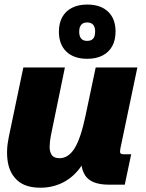

<svg xmlns="http://www.w3.org/2000/svg" viewBox="-20 -831 657 864"><path d="M162.1 13.7Q96.2 13.7 60.5 -17.1Q24.9 -47.9 15.6 -99.6Q6.3 -151.4 19.5 -214.4L85 -527.3H272L209 -221.2Q204.1 -196.3 203.4 -172.9Q202.6 -149.4 212.4 -134.3Q222.2 -119.1 248 -119.1Q287.6 -119.1 315.4 -163.3Q343.3 -207.5 365.2 -312L410.6 -527.3H598.1L522 -164.1Q518.6 -147.9 521.5 -142.3Q524.4 -136.7 538.6 -136.7H570.3L541.5 0H469.7Q390.1 0 363 -42Q335.9 -84 351.1 -154.8L357.9 -187L357.4 -101.6Q323.2 -43.9 273.2 -15.1Q223.1 13.7 162.1 13.7ZM372.6 -566.4Q312.5 -566.4 278.8 -598.6Q245.1 -630.9 245.1 -688.5Q245.1 -727.1 260.3 -754.2Q275.4 -781.2 304 -795.9Q332.5 -810.5 372.6 -810.5Q432.6 -810.5 466.3 -778.6Q500 -746.6 500 -689Q500 -650.4 484.9 -623Q469.7 -595.7 441.2 -581.1Q412.6 -566.4 372.6 -566.4ZM372.1 -647Q384.3 -647 392.3 -651.6Q400.4 -656.2 404.3 -665.5Q408.2 -674.8 408.2 -688.5Q408.2 -730 372.1 -730Q360.4 -730 352.5 -725.3Q344.7 -720.7 340.6 -711.7Q336.4 -702.6 336.4 -688.5Q336.4 -647 372.1 -647Z"/></svg>

Font: Schibsted Grotesk Black
Style: Italic
Weight: 900
Italic angle: -12°
Designer: Bakken & Baeck AS, Henrik Kongsvoll
Foundry: Schibsted ASA
Version: Version 1.100;gftools[0.9.25]